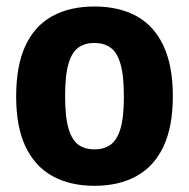

<svg xmlns="http://www.w3.org/2000/svg" viewBox="-20 -576 596 606"><path d="M278 10.5Q201.5 10.5 146 -20Q90.5 -50.5 60.8 -112.8Q31 -175 31 -271.5Q31 -369 60.2 -431.8Q89.5 -494.5 145 -525Q200.5 -555.5 278 -555.5Q356 -555.5 411.5 -524.8Q467 -494 496.2 -431Q525.5 -368 525.5 -272.5Q525.5 -176 495.8 -113.2Q466 -50.5 410.5 -20Q355 10.5 278 10.5ZM278 -104.5Q307.5 -104.5 328.2 -118.8Q349 -133 360 -169Q371 -205 371 -271Q371 -338.5 360 -375.2Q349 -412 328 -426.2Q307 -440.5 278 -440.5Q249 -440.5 228.2 -426.5Q207.5 -412.5 196.5 -376Q185.5 -339.5 185.5 -273Q185.5 -206 196.5 -169.5Q207.5 -133 228 -118.8Q248.5 -104.5 278 -104.5Z"/></svg>

Font: Encode Sans SemiCondensed
Style: Bold
Weight: 700
Width: 4
Designer: Multiple Designers
Foundry: Impallari Type
Version: Version 3.002